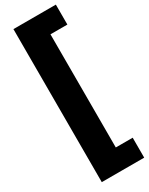

<svg xmlns="http://www.w3.org/2000/svg" viewBox="-261 -852 867 1117"><g transform="rotate(-30 172.0 -294.0)"><path d="M59 220V-808H344V-674H230.5V86H344V220Z"/></g></svg>

Font: Encode Sans Cnd XBd
Style: Regular
Weight: 800
Width: 3
Designer: Multiple Designers
Foundry: Impallari Type
Version: Version 3.002; ttfautohint (v1.8.3) -l 8 -r 50 -G 200 -x 14 